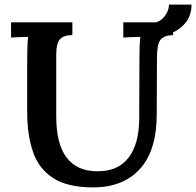

<svg xmlns="http://www.w3.org/2000/svg" viewBox="-20 -797 851 833"><path d="M294 -645Q255 -644 239.5 -626Q224 -608 224 -561V-293Q224 -173 268.5 -114Q313 -55 399 -54Q490 -52 537 -112Q584 -172 584 -285L585 -553Q585 -578 586 -601Q587 -624 589 -637Q572 -637 550 -636Q528 -635 515 -634V-700H731V-645Q690 -643 675.5 -623.5Q661 -604 661 -546L660 -302Q660 -144 587 -64Q514 16 384 16Q273 16 210.5 -24.5Q148 -65 123 -138.5Q98 -212 98 -310V-539Q98 -565 99 -593.5Q100 -622 102 -637Q85 -637 63 -636Q41 -635 28 -634V-700H294ZM632 -637V-697Q670 -697 691.5 -723Q713 -749 713 -777H811Q811 -714 762 -675.5Q713 -637 632 -637Z"/></svg>

Font: Lora SemiBold
Style: Regular
Weight: 600
Designer: Olga Karpushina, Alexei Vanyashin (Cyrillic)
Foundry: Cyreal
Version: Version 3.011; ttfautohint (v1.8.4.7-5d5b)